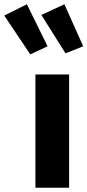

<svg xmlns="http://www.w3.org/2000/svg" viewBox="-104 -880 410 900"><path d="M-84 -807 38 -625 119 -663 22 -860ZM90 -810 203 -630 286 -663 198 -860ZM62 -531V0H220V-531Z"/></svg>

Font: Fira Sans
Style: Bold
Weight: 700
Designer: Carrois Corporate & Edenspiekermann AG
Foundry: Carrois Corporate GbR & Edenspiekermann AG
Version: Version 4.203